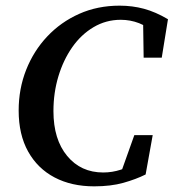

<svg xmlns="http://www.w3.org/2000/svg" viewBox="-20 -644 614 679"><path d="M313 15Q233 15 173 -16.5Q113 -48 79.5 -108Q46 -168 46 -253Q46 -330 72.5 -397Q99 -464 147 -515Q195 -566 260 -595Q325 -624 403 -624Q448 -624 489 -613Q530 -602 574 -576L552 -440H488L486 -574L529 -524Q503 -550 472 -562Q441 -574 407 -574Q355 -574 311 -548Q267 -522 235.5 -477Q204 -432 186.5 -374Q169 -316 169 -251Q169 -151 217.5 -92.5Q266 -34 345 -34Q377 -34 407.5 -44Q438 -54 468 -70L404 -23L455 -166H520L495 -27Q461 -10 416.5 2.5Q372 15 313 15Z"/></svg>

Font: Lisu Bosa Black
Style: Italic
Weight: 900
Italic angle: -19°
Designer: David Morse, Annie Olsen, Victor Gaultney, Frank Grießhammer (Latin)
Foundry: SIL International
Version: Version 2.000